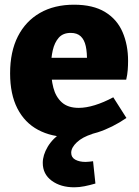

<svg xmlns="http://www.w3.org/2000/svg" viewBox="-20 -570 591 817"><path d="M274 13Q199 13 142 -17.5Q85 -48 54 -108.5Q23 -169 23 -258Q23 -350 56 -415Q89 -480 150 -515Q211 -550 295 -550Q376 -550 427 -519Q478 -488 501.5 -433.5Q525 -379 525 -311Q525 -292 523.5 -272Q522 -252 517 -231H162V-324H374L350 -307Q351 -346 345 -373.5Q339 -401 323.5 -415.5Q308 -430 281 -430Q248 -430 230 -409.5Q212 -389 204.5 -356Q197 -323 197 -284Q197 -236 207 -197Q217 -158 243 -134.5Q269 -111 315 -111Q346 -111 383.5 -122.5Q421 -134 462 -156L518 -68Q458 -27 396 -7Q334 13 274 13ZM296 227Q238 227 200 199Q162 171 162 123Q162 90 183 54.5Q204 19 247.5 -10.5Q291 -40 357 -57L373 0Q331 13 307 35.5Q283 58 283 80Q283 100 300.5 109.5Q318 119 344 119Q352 119 360 118Q368 117 376 116L386 211Q362 218 339.5 222.5Q317 227 296 227Z"/></svg>

Font: Bitter Thin ExtraBold
Style: Regular
Weight: 800
Version: Version 3.020